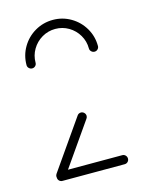

<svg xmlns="http://www.w3.org/2000/svg" viewBox="-86 -575 481 630"><g transform="rotate(-15 154.0 -259.5)"><path d="M33 -15.2Q33 -21.5 37.4 -26.1Q41.9 -30.7 48.1 -30.7H259.6Q265.9 -30.7 270.4 -26.1Q274.8 -21.5 274.8 -15.2Q274.8 -8.9 270.4 -4.4Q265.9 0 259.6 0H48.1Q41.9 0 37.4 -4.4Q33 -8.9 33 -15.2ZM47.8 -3.3Q41.5 -3.3 37 -8Q32.6 -12.6 32.6 -18.9Q32.6 -23.7 35.6 -27.8L151.9 -194.4Q153.7 -197.4 157.2 -199.3Q160.7 -201.1 164.4 -201.1Q170.7 -201.1 175.4 -196.5Q180 -191.9 180 -185.6Q180 -180.7 177 -176.7L60.4 -9.6Q58.5 -6.7 55 -5Q51.5 -3.3 47.8 -3.3ZM48.1 -382.2Q41.9 -382.2 37.2 -386.7Q32.6 -391.1 32.6 -397.4Q32.6 -430.4 48.9 -458.1Q65.2 -485.9 93.1 -502.2Q121.1 -518.5 154.1 -518.5Q187 -518.5 214.8 -502.2Q242.6 -485.9 258.9 -458.1Q275.2 -430.4 275.2 -397.4Q275.2 -391.1 270.7 -386.7Q266.3 -382.2 260 -382.2Q253.7 -382.2 249.1 -386.7Q244.4 -391.1 244.4 -397.4Q244.4 -421.9 232.2 -442.6Q220 -463.3 199.3 -475.6Q178.5 -487.8 154.1 -487.8Q129.6 -487.8 108.7 -475.6Q87.8 -463.3 75.6 -442.6Q63.3 -421.9 63.3 -397.4Q63.3 -391.1 58.9 -386.7Q54.4 -382.2 48.1 -382.2Z"/></g></svg>

Font: 26F Galaxy Sans Ultra Light
Style: Regular
Weight: 200
Designer: C₂₉H₂₅N₃O₅
Version: Version 1.100